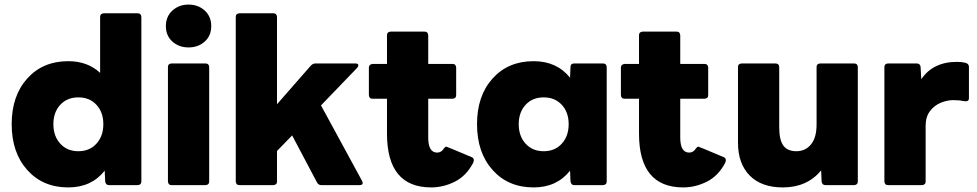

<svg xmlns="http://www.w3.org/2000/svg" viewBox="-20 -808 4263 838"><path d="M278 10Q167 10 99 -66Q31 -142 31 -266Q31 -390 99 -465.5Q167 -541 278 -541Q362 -541 417 -490V-734Q417 -749 433 -750H581Q596 -750 597 -734V-16Q597 -1 581 0H455Q442 0 439 -16L437 -63Q379 10 278 10ZM322 -148Q371 -148 401 -181Q431 -214 431 -266Q431 -318 401 -350.5Q371 -383 322 -383Q273 -383 243 -350.5Q213 -318 213 -266Q213 -214 243 -181Q273 -148 322 -148Z M803 -601Q761 -601 732.5 -626.5Q704 -652 704 -694Q704 -736 732.5 -762Q761 -788 803 -788Q845 -788 873.5 -762Q902 -736 902 -694Q902 -652 873.5 -626.5Q845 -601 803 -601ZM877 0H729Q714 0 713 -16V-516Q713 -530 729 -531H877Q892 -531 893 -516V-16Q893 -1 877 0Z M1549 0H1383Q1370 0 1364 -11L1255 -217L1189 -149V-16Q1189 -1 1173 0H1025Q1010 0 1009 -16V-734Q1009 -749 1025 -750H1173Q1188 -750 1189 -734V-353L1337 -522Q1346 -531 1356 -531H1531Q1544 -531 1544 -523Q1544 -518 1539 -512L1381 -348L1560 -19Q1563 -13 1563 -9Q1563 0 1549 0Z M1862 10Q1669 10 1669 -225V-377H1606Q1591 -377 1590 -393V-513Q1590 -527 1606 -529H1669V-654Q1669 -669 1685 -670H1833Q1848 -670 1849 -654V-529H1955Q1970 -529 1971 -513V-393Q1971 -378 1955 -377H1849V-208Q1849 -142 1888 -142Q1907 -142 1918 -161Q1924 -168 1928 -168Q1930 -168 2039 -122Q2048 -118 2048 -109Q2048 -104 2045 -97Q2015 -40 1965 -15Q1915 10 1862 10Z M2309 10Q2198 10 2130 -66Q2062 -142 2062 -266Q2062 -390 2130 -465.5Q2198 -541 2309 -541Q2410 -541 2468 -469L2470 -516Q2470 -531 2486 -531H2612Q2627 -531 2628 -516V-16Q2628 -1 2612 0H2486Q2473 0 2470 -16L2468 -63Q2410 10 2309 10ZM2353 -148Q2402 -148 2432 -181Q2462 -214 2462 -266Q2462 -318 2432 -350.5Q2402 -383 2353 -383Q2304 -383 2274 -350.5Q2244 -318 2244 -266Q2244 -214 2274 -181Q2304 -148 2353 -148Z M2962 10Q2769 10 2769 -225V-377H2706Q2691 -377 2690 -393V-513Q2690 -527 2706 -529H2769V-654Q2769 -669 2785 -670H2933Q2948 -670 2949 -654V-529H3055Q3070 -529 3071 -513V-393Q3071 -378 3055 -377H2949V-208Q2949 -142 2988 -142Q3007 -142 3018 -161Q3024 -168 3028 -168Q3030 -168 3139 -122Q3148 -118 3148 -109Q3148 -104 3145 -97Q3115 -40 3065 -15Q3015 10 2962 10Z M3397 10Q3303 10 3252 -42Q3201 -94 3201 -185V-516Q3201 -530 3217 -531H3365Q3380 -531 3381 -516V-252Q3381 -197 3399 -172.5Q3417 -148 3456 -148Q3495 -148 3519.5 -177.5Q3544 -207 3544 -265V-516Q3544 -530 3560 -531H3708Q3723 -531 3724 -516V-16Q3724 -1 3708 0H3583Q3568 0 3566 -16L3564 -64Q3502 10 3397 10Z M4004 0H3856Q3841 0 3840 -16V-516Q3840 -530 3856 -531H3981Q3996 -531 3998 -516L4001 -462Q4052 -538 4157 -538Q4178 -538 4193.5 -534Q4209 -530 4209 -516V-379Q4209 -366 4195 -366Q4189 -366 4184 -367Q4167 -371 4140 -371Q4114 -371 4086 -359.5Q4058 -348 4039 -323Q4020 -298 4020 -259V-16Q4020 -1 4004 0Z"/></svg>

Font: YamahaIndonesia935. App XBold
Style: Regular
Weight: 800
Designer: Dalton Maag Ltd
Foundry: Dalton Maag Ltd
Version: Version 1.002; January 01, 2024; Regular/Italic